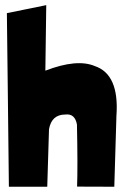

<svg xmlns="http://www.w3.org/2000/svg" viewBox="-20 -727 475 748"><path d="M160.2 -707 156.7 -451.7Q279.8 -499 349.1 -469.7Q445.3 -437.5 433.6 -275.9Q430.7 -191.9 425.3 0.5L280.3 0Q283.2 -74.7 279.8 -241.7Q272 -285.6 234.4 -280.8Q180.7 -280.8 170.9 -223.1L164.1 0.5H14.6L10.7 -345.7L6.8 -675.8Z"/></svg>

Font: Lapsus Pro (theguybrush.com)
Style: Bold
Weight: 700
Designer: Jose Roses
Version: Version 1.00 February 9, 2018, initial release